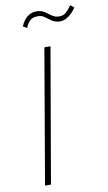

<svg xmlns="http://www.w3.org/2000/svg" viewBox="-98 -938 556 986"><g transform="rotate(-10 180.5 -445.0)"><path d="M174 -700 54 0H85L206 -700ZM84 -825 104 -813Q110 -830 124 -846.5Q138 -863 166 -863Q187 -864 202.5 -852.5Q218 -841 235 -829.5Q252 -818 275 -817Q294 -817 309 -825Q324 -833 337.5 -846Q351 -859 361 -875L342 -890Q329 -871 314.5 -857Q300 -843 279 -843Q256 -843 240 -854.5Q224 -866 207.5 -877.5Q191 -889 166 -889Q145 -889 129 -880Q113 -871 101.5 -856Q90 -841 84 -825Z"/></g></svg>

Font: Jost ExtraLight
Style: Italic
Weight: 250
Italic angle: -5°
Version: Version 3.710